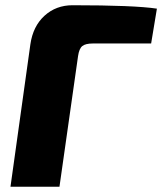

<svg xmlns="http://www.w3.org/2000/svg" viewBox="-20 -713 619 733"><path d="M20 0 96 -544Q106 -613 150 -653Q194 -693 257 -693Q493 -693 579 -680L557 -547H335Q306 -547 294 -537Q282 -527 278 -499L207 0Z"/></svg>

Font: Exo 2.0 Extra Bold
Style: Italic
Weight: 800
Italic angle: -8°
Designer: Natanael Gama
Version: Version 1.001;PS 001.001;hotconv 1.0.70;makeotf.lib2.5.58329